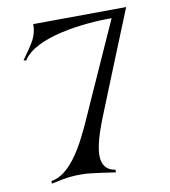

<svg xmlns="http://www.w3.org/2000/svg" viewBox="-81 -796 762 862"><g transform="rotate(-10 299.5 -364.5)"><path d="M86 -3C165 -21 187 -21 229 -21C266 -21 375 -3 378 -3V-15C334 -22 318 -51 318 -91C318 -151 354 -237 384 -311C435 -439 511 -624 552 -726L128 -723C128 -666 104 -637 57 -571L68 -567C126 -663 349 -689 479 -688L320 -334C266 -214 197 -32 86 -15Z"/></g></svg>

Font: Cantique Normal
Style: Regular
Weight: 400
Designer: Sébastien Hayez
Foundry: Sébastien Hayez & Ariel Martín Pérez
Version: Version 1.000;hotconv 1.0.109;makeotfexe 2.5.65596